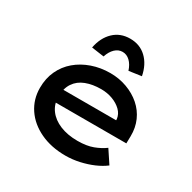

<svg xmlns="http://www.w3.org/2000/svg" viewBox="-170 -941 1120 1121"><g transform="rotate(30 389.5 -380.5)"><path d="M409 10Q313 10 239 -25Q165 -60 124 -121Q83 -182 83 -259Q83 -323 107 -374.5Q131 -426 174 -462.5Q217 -499 274.5 -519Q332 -539 397 -539Q457 -539 510 -519.5Q563 -500 602.5 -465.5Q642 -431 663 -383.5Q684 -336 683 -279L682 -230H177L154 -317H579L563 -303V-325Q559 -357 535 -380.5Q511 -404 475 -417.5Q439 -431 397 -431Q340 -431 295.5 -414Q251 -397 226.5 -360.5Q202 -324 202 -268Q202 -218 230 -180Q258 -142 309 -121Q360 -100 427 -100Q488 -100 530.5 -116Q573 -132 604 -155L661 -69Q631 -46 590.5 -28.5Q550 -11 503 -0.5Q456 10 409 10ZM313 -603 229 -615Q243 -687 287 -729Q331 -771 397 -771Q463 -771 507 -729Q551 -687 565 -615L481 -603Q469 -640 447 -661Q425 -682 397 -682Q369 -682 347 -661Q325 -640 313 -603Z"/></g></svg>

Font: Lexend Giga Medium
Style: Regular
Weight: 500
Designer: Bonnie Shaver-Troup, Thomas Jockin
Foundry: Lexend
Version: Version 1.007